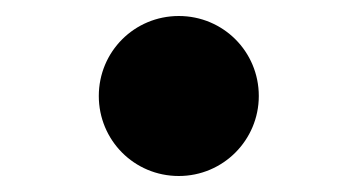

<svg xmlns="http://www.w3.org/2000/svg" viewBox="-20 -204 448 240"><path d="M203.5 16C259 16 303.5 -29 303.5 -84C303.5 -139.5 259 -184 203.5 -184C148 -184 103.5 -139.5 103.5 -84C103.5 -29 147.5 16 203.5 16Z"/></svg>

Font: Spartan
Style: Bold
Weight: 700
Designer: Matt Bailey, Mirko Velimirovic
Foundry: Matt Bailey
Version: Version 1.003